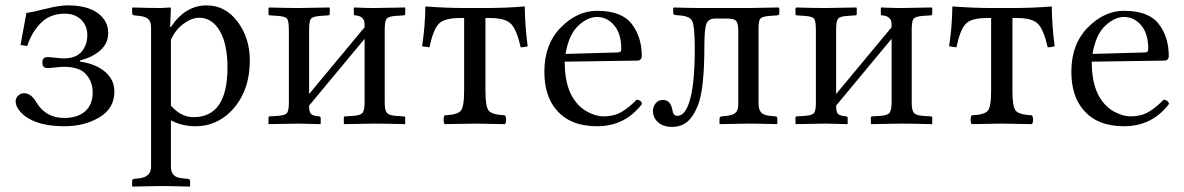

<svg xmlns="http://www.w3.org/2000/svg" viewBox="-20 -459 4398 713"><path d="M38.1 -83Q38.1 -95.2 47.6 -104Q57.1 -112.8 69.8 -112.8Q94.7 -112.8 113.8 -81.1Q148.9 -21 217.8 -21Q268.6 -21 296.4 -45.9Q324.2 -70.8 324.2 -116.2Q324.2 -155.3 299.6 -183.1Q274.9 -210.9 217.8 -210.9Q205.6 -210.9 185.3 -208.5Q165 -206.1 157.2 -206.1Q137.2 -206.1 137.2 -226.1Q137.2 -247.1 155.8 -247.1Q164.6 -247.1 186.3 -244.6Q208 -242.2 216.8 -242.2Q261.7 -242.2 283 -267.1Q304.2 -292 304.2 -329.1Q304.2 -363.3 281.5 -385.7Q258.8 -408.2 220.2 -408.2Q166 -408.2 131.6 -373.5Q97.2 -338.9 81.1 -288.1L56.2 -292L78.1 -411.1Q97.2 -413.1 148.7 -426Q200.2 -439 231 -439Q304.2 -439 343 -410.4Q381.8 -381.8 381.8 -336.9Q381.8 -297.9 352.5 -272Q323.2 -246.1 277.8 -234.9V-230Q335 -222.2 369.9 -192.6Q404.8 -163.1 404.8 -119.1Q404.8 -57.1 349.9 -23.7Q294.9 9.8 219.2 9.8Q122.1 9.8 71.8 -28.8Q38.1 -56.2 38.1 -83Z M614.7 -311V-66.9Q651.9 -23.9 698.7 -23.9Q824.7 -23.9 824.7 -208Q824.7 -295.9 795.9 -344.5Q767.1 -393.1 719.7 -393.1Q691.9 -393.1 661.4 -370.6Q630.9 -348.1 614.7 -311ZM614.7 -429.2 611.8 -358.9H614.7Q668 -439 747.1 -439Q816.9 -439 862.3 -378.4Q907.7 -317.9 907.7 -234.9Q907.7 -117.7 837.9 -45.9Q781.7 10.3 705.1 9.8Q656.2 9.8 614.7 -12.2V159.2Q614.7 180.2 624.8 190.7Q634.8 201.2 657.7 203.1L676.8 205.1Q685.5 206.1 686 212.9V231.9L684.1 233.9Q615.2 231.9 575.7 231.9L472.7 233.9L470.7 231.9V212.9Q470.7 206.1 479 205.1L498 203.1Q541 198.2 541 159.2V-356Q541 -377.9 531.5 -387.5Q522 -397 498 -399.9L479 -401.9Q471.2 -402.8 470.7 -410.2V-429.2L472.7 -431.2Q540.5 -429.2 575.7 -429.2L612.8 -431.2Z M1088.9 -429.2Q1088.9 -429.2 1202.6 -431.2L1204.6 -429.2V-408.2Q1204.6 -402.3 1198.7 -401.9L1168.9 -399.9Q1141.1 -397.9 1134.5 -388.9Q1127.9 -379.9 1127.9 -348.1V-109.9L1334 -357.9Q1334 -373 1332.5 -380.1Q1331.1 -387.2 1323 -394Q1314.9 -400.9 1298.8 -401.9Q1293.9 -402.8 1293.9 -407.2V-429.2L1295.9 -431.2Q1340.8 -429.2 1368.7 -429.2L1483.9 -431.2L1484.9 -429.2V-408.2Q1484.9 -402.3 1479 -401.9L1448.7 -399.9Q1421.9 -397.9 1415.3 -388.9Q1408.7 -379.9 1408.7 -348.1V-79.1Q1408.7 -50.3 1416.3 -40.5Q1423.8 -30.8 1448.7 -28.8L1479 -26.9Q1484.9 -26.9 1484.9 -21V0L1483.9 2Q1403.8 0 1368.7 0Q1338.9 0 1258.8 2L1256.8 0V-22Q1256.8 -26.9 1261.7 -26.9L1293 -28.8Q1319.8 -30.8 1326.9 -40.8Q1334 -50.8 1334 -79.1V-314.9L1127.9 -66.9V-64.9Q1127.9 -44.9 1134.3 -36.9Q1140.6 -28.8 1165 -26.9Q1170.9 -25.9 1170.9 -21V0L1169.9 2Q1089.8 0 1088.9 0Q1058.1 0 978 2L977.1 0V-22Q977.1 -26.9 981.9 -26.9L1012.7 -28.8Q1039.6 -30.8 1046.1 -39.8Q1052.7 -48.8 1052.7 -77.1V-347.2Q1052.7 -380.4 1046.4 -389.2Q1040 -397.9 1012.7 -399.9L982.9 -401.9Q977.1 -401.9 977.1 -407.2V-429.2L980 -431.2Q1045.9 -429.2 1088.9 -429.2Z M1703.6 -122.1V-392.1H1688.5Q1629.4 -392.1 1608.9 -370.1Q1588.4 -348.1 1574.7 -283.2L1547.4 -287.1Q1558.6 -356.9 1559.6 -435.1Q1639.6 -429.2 1705.6 -429.2H1780.3Q1859.4 -429.2 1928.7 -435.1Q1929.7 -361.8 1939.5 -287.1Q1926.3 -283.2 1913.6 -283.2Q1899.4 -347.2 1878.4 -369.6Q1857.4 -392.1 1799.3 -392.1H1782.7V-122.1Q1782.7 -62 1795.2 -47.6Q1807.6 -33.2 1854.5 -30.8Q1859.4 -25.9 1859.4 -13.9Q1859.4 -2 1854.5 2Q1768.6 0 1743.7 0Q1715.8 0 1631.3 2Q1627.4 -2 1627.4 -13.9Q1627.4 -25.9 1631.3 -30.8Q1678.2 -32.7 1690.9 -47.4Q1703.6 -62 1703.6 -122.1Z M2080.1 -258.8 2273.4 -264.2Q2287.6 -264.2 2287.1 -276.9Q2287.1 -334 2260.7 -365Q2234.4 -396 2197.3 -396Q2162.1 -396 2127.2 -363.3Q2092.3 -330.6 2080.1 -258.8ZM2344.2 -88.9Q2360.4 -87.9 2364.3 -73.2Q2301.3 9.8 2197.3 9.8Q2097.2 9.8 2046.4 -50.8Q2001.5 -102.5 2001.5 -192.9Q2001.5 -294.9 2062.5 -356.9Q2123.5 -418.9 2197.3 -418.9Q2288.1 -418.9 2325.7 -370.4Q2363.3 -321.8 2363.3 -251Q2363.3 -233.9 2345.2 -233.9L2077.1 -230Q2077.1 -145 2107.4 -96.2Q2128.4 -62 2160.4 -44.4Q2192.4 -26.9 2221.2 -26.9Q2259.3 -26.9 2286.9 -42.5Q2314.5 -58.1 2344.2 -88.9Z M2404.8 -45.9Q2404.8 -63 2414.8 -75.4Q2424.8 -87.9 2441.9 -87.9Q2470.7 -87.9 2477.1 -49.8Q2480 -28.8 2495.1 -28.8Q2522.9 -28.8 2539.1 -78.1Q2560.1 -141.1 2560.1 -278.8Q2560.1 -359.9 2551 -379.9Q2542 -399.9 2501 -401.9Q2487.8 -402.8 2483.9 -404.3Q2480 -405.8 2480 -413.1V-429.2L2482.9 -431.2Q2545.9 -429.2 2585.9 -429.2H2759.8L2871.1 -431.2L2874 -429.2V-409.2Q2874 -402.3 2865.7 -401.9L2837.9 -399.9Q2810.1 -397.9 2803.5 -389.9Q2796.9 -381.8 2796.9 -353V-74.2Q2796.9 -52.2 2806.4 -41.5Q2815.9 -30.8 2839.8 -28.8L2858.9 -26.9Q2866.7 -26.9 2866.7 -19V0L2864.7 2Q2796.9 0 2757.8 0L2653.8 2L2651.9 0V-19Q2651.9 -24.9 2659.7 -26.9L2678.7 -28.8Q2703.6 -31.7 2712.6 -41.3Q2721.7 -50.8 2721.7 -74.2V-341.8Q2721.7 -369.6 2714.8 -379.9Q2708 -390.1 2681.6 -390.1H2636.7Q2609.9 -390.1 2602.8 -369.6Q2595.7 -349.1 2595.7 -286.1Q2595.7 -128.9 2571.8 -67.9Q2555.7 -26.9 2532.7 -7.3Q2509.8 12.2 2475.1 12.2Q2442.9 12.2 2423.8 -4.9Q2404.8 -22 2404.8 -45.9Z M3045.9 -429.2Q3045.9 -429.2 3159.7 -431.2L3161.6 -429.2V-408.2Q3161.6 -402.3 3155.8 -401.9L3126 -399.9Q3098.1 -397.9 3091.6 -388.9Q3085 -379.9 3085 -348.1V-109.9L3291 -357.9Q3291 -373 3289.6 -380.1Q3288.1 -387.2 3280 -394Q3272 -400.9 3255.9 -401.9Q3251 -402.8 3251 -407.2V-429.2L3252.9 -431.2Q3297.9 -429.2 3325.7 -429.2L3440.9 -431.2L3441.9 -429.2V-408.2Q3441.9 -402.3 3436 -401.9L3405.8 -399.9Q3378.9 -397.9 3372.3 -388.9Q3365.7 -379.9 3365.7 -348.1V-79.1Q3365.7 -50.3 3373.3 -40.5Q3380.9 -30.8 3405.8 -28.8L3436 -26.9Q3441.9 -26.9 3441.9 -21V0L3440.9 2Q3360.8 0 3325.7 0Q3295.9 0 3215.8 2L3213.9 0V-22Q3213.9 -26.9 3218.8 -26.9L3250 -28.8Q3276.9 -30.8 3283.9 -40.8Q3291 -50.8 3291 -79.1V-314.9L3085 -66.9V-64.9Q3085 -44.9 3091.3 -36.9Q3097.7 -28.8 3122.1 -26.9Q3127.9 -25.9 3127.9 -21V0L3127 2Q3046.9 0 3045.9 0Q3015.1 0 2935.1 2L2934.1 0V-22Q2934.1 -26.9 2939 -26.9L2969.7 -28.8Q2996.6 -30.8 3003.2 -39.8Q3009.8 -48.8 3009.8 -77.1V-347.2Q3009.8 -380.4 3003.4 -389.2Q2997.1 -397.9 2969.7 -399.9L2939.9 -401.9Q2934.1 -401.9 2934.1 -407.2V-429.2L2937 -431.2Q3002.9 -429.2 3045.9 -429.2Z M3660.6 -122.1V-392.1H3645.5Q3586.4 -392.1 3565.9 -370.1Q3545.4 -348.1 3531.7 -283.2L3504.4 -287.1Q3515.6 -356.9 3516.6 -435.1Q3596.7 -429.2 3662.6 -429.2H3737.3Q3816.4 -429.2 3885.7 -435.1Q3886.7 -361.8 3896.5 -287.1Q3883.3 -283.2 3870.6 -283.2Q3856.4 -347.2 3835.4 -369.6Q3814.5 -392.1 3756.3 -392.1H3739.7V-122.1Q3739.7 -62 3752.2 -47.6Q3764.6 -33.2 3811.5 -30.8Q3816.4 -25.9 3816.4 -13.9Q3816.4 -2 3811.5 2Q3725.6 0 3700.7 0Q3672.9 0 3588.4 2Q3584.5 -2 3584.5 -13.9Q3584.5 -25.9 3588.4 -30.8Q3635.3 -32.7 3647.9 -47.4Q3660.6 -62 3660.6 -122.1Z M4037.1 -258.8 4230.5 -264.2Q4244.6 -264.2 4244.1 -276.9Q4244.1 -334 4217.8 -365Q4191.4 -396 4154.3 -396Q4119.1 -396 4084.2 -363.3Q4049.3 -330.6 4037.1 -258.8ZM4301.3 -88.9Q4317.4 -87.9 4321.3 -73.2Q4258.3 9.8 4154.3 9.8Q4054.2 9.8 4003.4 -50.8Q3958.5 -102.5 3958.5 -192.9Q3958.5 -294.9 4019.5 -356.9Q4080.6 -418.9 4154.3 -418.9Q4245.1 -418.9 4282.7 -370.4Q4320.3 -321.8 4320.3 -251Q4320.3 -233.9 4302.2 -233.9L4034.2 -230Q4034.2 -145 4064.5 -96.2Q4085.4 -62 4117.4 -44.4Q4149.4 -26.9 4178.2 -26.9Q4216.3 -26.9 4243.9 -42.5Q4271.5 -58.1 4301.3 -88.9Z"/></svg>

Font: Linux Libertine Display
Style: Regular
Weight: 400
Designer: Philipp H. Poll
Foundry: Philipp H. Poll
Version: Version 5.0.9